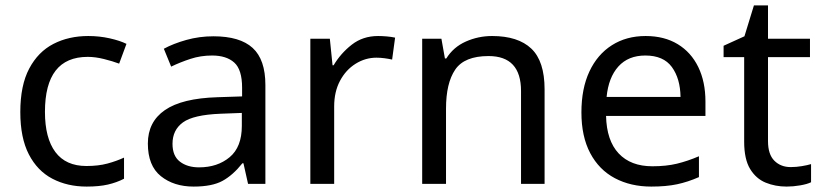

<svg xmlns="http://www.w3.org/2000/svg" viewBox="-20 -679 3037 709"><path d="M300 10Q229 10 173.5 -19Q118 -48 86.5 -109Q55 -170 55 -265Q55 -364 88 -426Q121 -488 177.5 -517Q234 -546 306 -546Q347 -546 385 -537.5Q423 -529 447 -517L420 -444Q396 -453 364 -461Q332 -469 304 -469Q146 -469 146 -266Q146 -169 184.5 -117.5Q223 -66 299 -66Q343 -66 376.5 -75Q410 -84 438 -97V-19Q411 -5 378.5 2.5Q346 10 300 10Z M768 -545Q866 -545 913 -502Q960 -459 960 -365V0H896L879 -76H875Q840 -32 801.5 -11Q763 10 695 10Q622 10 574 -28.5Q526 -67 526 -149Q526 -229 589 -272.5Q652 -316 783 -320L874 -323V-355Q874 -422 845 -448Q816 -474 763 -474Q721 -474 683 -461.5Q645 -449 612 -433L585 -499Q620 -518 668 -531.5Q716 -545 768 -545ZM794 -259Q694 -255 655.5 -227Q617 -199 617 -148Q617 -103 644.5 -82Q672 -61 715 -61Q783 -61 828 -98.5Q873 -136 873 -214V-262Z M1376 -546Q1391 -546 1408.5 -544.5Q1426 -543 1439 -540L1428 -459Q1415 -462 1399.5 -464Q1384 -466 1370 -466Q1329 -466 1293 -443.5Q1257 -421 1235.5 -380.5Q1214 -340 1214 -286V0H1126V-536H1198L1208 -438H1212Q1238 -482 1279 -514Q1320 -546 1376 -546Z M1797 -546Q1893 -546 1942 -499.5Q1991 -453 1991 -349V0H1904V-343Q1904 -472 1784 -472Q1695 -472 1661 -422Q1627 -372 1627 -278V0H1539V-536H1610L1623 -463H1628Q1654 -505 1700 -525.5Q1746 -546 1797 -546Z M2364 -546Q2433 -546 2482.5 -516Q2532 -486 2558.5 -431.5Q2585 -377 2585 -304V-251H2218Q2220 -160 2264.5 -112.5Q2309 -65 2389 -65Q2440 -65 2479.5 -74.5Q2519 -84 2561 -102V-25Q2520 -7 2480 1.5Q2440 10 2385 10Q2309 10 2250.5 -21Q2192 -52 2159.5 -113.5Q2127 -175 2127 -264Q2127 -352 2156.5 -415Q2186 -478 2239.5 -512Q2293 -546 2364 -546ZM2363 -474Q2300 -474 2263.5 -433.5Q2227 -393 2220 -321H2493Q2492 -389 2461 -431.5Q2430 -474 2363 -474Z M2900 -62Q2920 -62 2941 -65.5Q2962 -69 2975 -73V-6Q2961 1 2935 5.5Q2909 10 2885 10Q2843 10 2807.5 -4.5Q2772 -19 2750 -55Q2728 -91 2728 -156V-468H2652V-510L2729 -545L2764 -659H2816V-536H2971V-468H2816V-158Q2816 -109 2839.5 -85.5Q2863 -62 2900 -62Z"/></svg>

Font: Noto Sans Grantha
Style: Regular
Weight: 400
Designer: Monotype Design Team
Foundry: Monotype Imaging Inc.
Version: Version 2.003; ttfautohint (v1.8.4.7-5d5b)